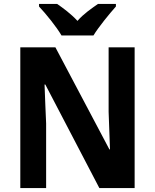

<svg xmlns="http://www.w3.org/2000/svg" viewBox="-20 -954 786 974"><path d="M292 -774H454C480 -817 535 -884 568 -921V-934H477C446 -912 405 -885 373 -848C340 -884 300 -913 270 -934H178V-921C213 -884 268 -816 292 -774ZM663 0V-714H531V-387C533 -326 535 -272 538 -196H535L261 -714H83V0H214V-328C211 -389 209 -449 206 -525H210L484 0Z"/></svg>

Font: Noto Sans Sinhala UI SemiCondensed
Style: Bold
Weight: 700
Width: 4
Designer: Jelle Bosma - Monotype Design Team
Foundry: Monotype Imaging Inc.
Version: Version 2.006